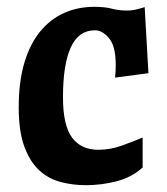

<svg xmlns="http://www.w3.org/2000/svg" viewBox="-20 -532 490 564"><path d="M35 -217Q35 -292 51.5 -347.5Q68 -403 98 -439.5Q128 -476 168.5 -494Q209 -512 257 -512Q288 -512 308.5 -506.5Q329 -501 354 -501Q365 -501 375 -503Q385 -505 405 -511L416 -317L318 -304Q319 -314 319.5 -322.5Q320 -331 320 -341Q320 -396 300.5 -419.5Q281 -443 259 -443Q211 -443 188 -393Q165 -343 165 -246Q165 -164 191.5 -128Q218 -92 269 -92Q304 -92 338.5 -104.5Q373 -117 399 -128V-40Q367 -11 322.5 0.5Q278 12 232 12Q195 12 159.5 3Q124 -6 96.5 -30.5Q69 -55 52 -100Q35 -145 35 -217Z"/></svg>

Font: Cantora One
Style: Regular
Weight: 400
Designer: Pablo Impallari, Rodrigo Fuenzalida
Foundry: Pablo Impallari
Version: Version 1.002; ttfautohint (v0.8) -G 200 -r 50